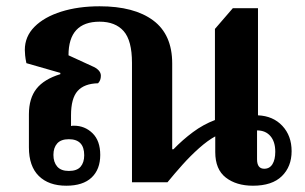

<svg xmlns="http://www.w3.org/2000/svg" viewBox="-20 -580 971 611"><path d="M191 11Q135 11 103.5 -20Q72 -51 72 -111V-216Q72 -267 96 -297.5Q120 -328 172 -344V-348L64 -379Q61 -393 60 -403.5Q59 -414 59 -421Q59 -464 90 -495Q121 -526 175 -543Q229 -560 297 -560Q407 -560 467.5 -515Q528 -470 528 -378V-105H532Q561 -135 594 -159.5Q627 -184 664 -198V-488L721 -554H801V-213Q849 -211 878.5 -179.5Q908 -148 908 -99Q908 -50 877 -19.5Q846 11 785 11Q732 11 698.5 -15Q665 -41 665 -96V-146Q641 -133 613.5 -108.5Q586 -84 560.5 -55.5Q535 -27 513 0H400V-380Q400 -451 373.5 -481Q347 -511 297 -511Q198 -511 198 -404L272 -370Q301 -358 301 -339Q301 -324 292 -315Q248 -314 227 -290.5Q206 -267 206 -213V-179Q210 -180 215 -180Q250 -180 274.5 -156Q299 -132 299 -87Q299 -41 271.5 -15Q244 11 191 11ZM821 -43Q838 -43 847 -57.5Q856 -72 856 -97Q856 -129 840.5 -147Q825 -165 798 -165V-73Q798 -43 821 -43ZM199 -36Q225 -36 236.5 -49.5Q248 -63 248 -86Q248 -137 199 -137Q174 -137 162 -123.5Q150 -110 150 -87Q150 -64 162 -50Q174 -36 199 -36Z"/></svg>

Font: Noto Serif Thai
Style: Bold
Weight: 700
Designer: Monotype Design Team
Foundry: Monotype Imaging Inc.
Version: Version 2.002; ttfautohint (v1.8.4.7-5d5b)